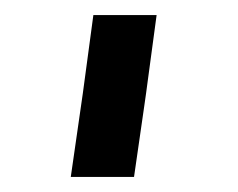

<svg xmlns="http://www.w3.org/2000/svg" viewBox="-20 -349 316 255"><path d="M176 -240 188 -329H104L90 -225L74 -114H158L171 -204L174 -225Z"/></svg>

Font: Mohave
Style: Italic
Weight: 400
Italic angle: -8°
Designer: Gumpita Rahayu
Foundry: Tokotype
Version: Version 2.002;PS 002.002;hotconv 1.0.88;makeotf.lib2.5.64775